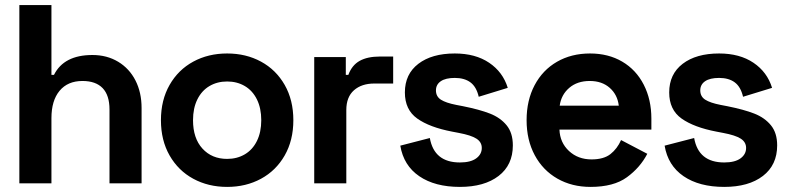

<svg xmlns="http://www.w3.org/2000/svg" viewBox="-20 -720 3100 754"><path d="M182 -700V-426H192Q231 -504 343 -504Q400 -504 444 -477.5Q488 -451 512 -404Q536 -357 536 -296V0H410V-290Q410 -346 383 -374Q356 -402 304 -402Q246 -402 214 -363.5Q182 -325 182 -256V0H56V-700Z M612 -248Q612 -327 646 -386.5Q680 -446 739 -478Q798 -510 872 -510Q946 -510 1005 -478Q1064 -446 1098 -386.5Q1132 -327 1132 -248Q1132 -169 1098 -109.5Q1064 -50 1005 -18Q946 14 872 14Q798 14 739 -18Q680 -50 646 -109.5Q612 -169 612 -248ZM738 -248Q738 -177 775 -136.5Q812 -96 872 -96Q911 -96 941.5 -114Q972 -132 989 -166.5Q1006 -201 1006 -248Q1006 -295 989 -329.5Q972 -364 941.5 -382Q911 -400 872 -400Q833 -400 802.5 -382Q772 -364 755 -329.5Q738 -295 738 -248Z M1338 -426H1348Q1362 -464 1392.5 -481Q1423 -498 1472 -498H1524V-392H1450Q1400 -392 1370 -365.5Q1340 -339 1340 -288V0H1214V-496H1338Z M1570 -357Q1570 -429 1623 -469.5Q1676 -510 1766 -510Q1847 -510 1901 -473.5Q1955 -437 1974 -375L1860 -340Q1851 -379 1827.5 -396.5Q1804 -414 1766 -414Q1730 -414 1711 -401Q1692 -388 1692 -365Q1692 -341 1711.5 -328.5Q1731 -316 1772 -308L1798 -303Q1863 -290 1904 -274Q1945 -258 1969.5 -228Q1994 -198 1994 -149Q1994 -72 1938 -29Q1882 14 1786 14Q1688 14 1626.5 -28Q1565 -70 1552 -148L1668 -178Q1685 -82 1786 -82Q1828 -82 1850 -98Q1872 -114 1872 -139Q1872 -162 1851 -175.5Q1830 -189 1782 -198L1756 -203Q1667 -220 1618.5 -254.5Q1570 -289 1570 -357Z M2048 -248Q2048 -326 2079.5 -385.5Q2111 -445 2167.5 -477.5Q2224 -510 2297 -510Q2369 -510 2423.5 -478Q2478 -446 2508 -387.5Q2538 -329 2538 -254V-211H2177Q2179 -160 2214.5 -127Q2250 -94 2303 -94Q2351 -94 2377.5 -115Q2404 -136 2419 -170L2522 -116Q2494 -62 2442 -24Q2390 14 2299 14Q2226 14 2169 -18.5Q2112 -51 2080 -110.5Q2048 -170 2048 -248ZM2410 -305Q2405 -348 2374.5 -375Q2344 -402 2296 -402Q2247 -402 2215.5 -375Q2184 -348 2178 -305Z M2608 -357Q2608 -429 2661 -469.5Q2714 -510 2804 -510Q2885 -510 2939 -473.5Q2993 -437 3012 -375L2898 -340Q2889 -379 2865.5 -396.5Q2842 -414 2804 -414Q2768 -414 2749 -401Q2730 -388 2730 -365Q2730 -341 2749.5 -328.5Q2769 -316 2810 -308L2836 -303Q2901 -290 2942 -274Q2983 -258 3007.5 -228Q3032 -198 3032 -149Q3032 -72 2976 -29Q2920 14 2824 14Q2726 14 2664.5 -28Q2603 -70 2590 -148L2706 -178Q2723 -82 2824 -82Q2866 -82 2888 -98Q2910 -114 2910 -139Q2910 -162 2889 -175.5Q2868 -189 2820 -198L2794 -203Q2705 -220 2656.5 -254.5Q2608 -289 2608 -357Z"/></svg>

Font: Space Grotesk Variable
Style: Regular
Weight: 400
Designer: Florian Karsten (Space Grotesk), Colophon Foundry (Space Mono)
Foundry: Florian Karsten
Version: Version 1.106